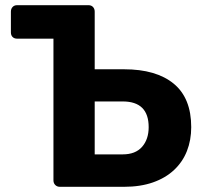

<svg xmlns="http://www.w3.org/2000/svg" viewBox="-20 -720 791 740"><path d="M211 0Q200 0 193 -7Q186 -14 186 -25V-571H46Q35 -571 28.5 -577.5Q22 -584 22 -595V-675Q22 -686 28.5 -693Q35 -700 46 -700H321Q332 -700 338.5 -693Q345 -686 345 -675V-453H458Q582 -453 649.5 -397.5Q717 -342 717 -230Q717 -180 700.5 -138Q684 -96 651 -65Q618 -34 569.5 -17Q521 0 458 0ZM345 -125H453Q502 -125 527.5 -154Q553 -183 553 -230Q553 -329 453 -329H345Z"/></svg>

Font: Fz Rubik SemBd
Style: Regular
Weight: 600
Designer: Hubert and Fischer
Foundry: Hubert and Fischer
Version: Vit hóa bi FontZin.com